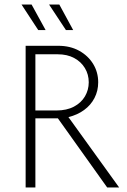

<svg xmlns="http://www.w3.org/2000/svg" viewBox="-20 -827 561 847"><path d="M93.1 0V-625H236.8Q289.6 -625 329.2 -603.1Q368.8 -581.2 391 -544.8Q413.2 -508.3 413.2 -463.9Q413.2 -426.4 396.9 -394.8Q380.6 -363.2 351 -341.7Q321.5 -320.1 281.9 -310.4L505.6 0H452.8L235.4 -304.9H136.1V0ZM136.1 -339.6H228.5Q274.3 -339.6 306.2 -356.6Q338.2 -373.6 354.9 -402.1Q371.5 -430.6 371.5 -463.9Q371.5 -498.6 354.5 -526.7Q337.5 -554.9 306.9 -571.2Q276.4 -587.5 234.7 -587.5H136.1ZM270.8 -694.4 196.5 -806.9H241.7L302.8 -694.4ZM148.6 -694.4 75 -806.9H119.4L181.2 -694.4Z"/></svg>

Font: Afacad Flux ExtraLight
Style: Regular
Weight: 250
Designer: Kristian Moeller
Foundry: Dicotype
Version: Version 1.100